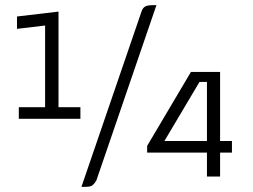

<svg xmlns="http://www.w3.org/2000/svg" viewBox="-20 -685 983 745"><path d="M53 -224V-269H155V-586L46 -573V-621L207 -640V-269H292V-224ZM354 15Q347 27 339.5 33.5Q332 40 311 40H296L529 -640Q533 -653 542 -659Q551 -665 572 -665H587ZM783 -93H551V-119L721 -406H834V-138H880V-93H834V0H783ZM618 -138H783V-367H754Z"/></svg>

Font: Changa ExtraLight Light
Style: Regular
Weight: 300
Version: Version 3.002; ttfautohint (v1.8.2)